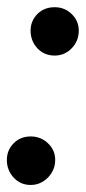

<svg xmlns="http://www.w3.org/2000/svg" viewBox="-24 -526 244 546"><path d="M131.5 -368Q101.5 -368 82.2 -388.8Q63 -409.5 63 -439Q63 -466.5 82.2 -486Q101.5 -505.5 131.5 -505.5Q160 -505.5 180 -486Q200 -466.5 200 -439Q200 -409.5 180 -388.8Q160 -368 131.5 -368ZM63.5 0Q34 0 14.8 -21Q-4.5 -42 -4.5 -71Q-4.5 -99 14.8 -118.5Q34 -138 63.5 -138Q92 -138 112.5 -118.5Q133 -99 133 -71Q133 -51.5 123.5 -35.5Q114 -19.5 98.2 -9.8Q82.5 0 63.5 0Z"/></svg>

Font: Edu AU VIC WA NT Pre Medium
Style: Regular
Weight: 500
Designer: Tina and Corey Anderson, Eben Sorkin, Mirko Velimirovic
Foundry: Google for Education
Version: Version 1.001